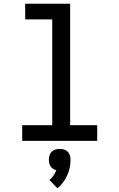

<svg xmlns="http://www.w3.org/2000/svg" viewBox="-20 -755 640 1029"><path d="M99 0V-84H260V-651H115V-735H356V-84H501V0ZM288 254 245 210Q257 200 266.5 186Q276 172 282 157Q272 155 264 149.5Q256 144 251 136.5Q246 129 244 119.5Q242 110 242 101Q242 89 245.5 77.5Q249 66 257 58Q265 50 276.5 46.5Q288 43 300 43Q312 43 323.5 46.5Q335 50 343 58Q351 66 354.5 77.5Q358 89 358 101Q358 123 353.5 144.5Q349 166 340 185.5Q331 205 318 222.5Q305 240 288 254Z"/></svg>

Font: Iosevka Slab Medium Extended
Style: Regular
Weight: 500
Width: 7
Monospace: yes
Designer: Belleve Invis
Foundry: Belleve Invis
Version: Version 11.1.1; ttfautohint (v1.8.3)